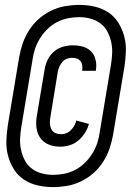

<svg xmlns="http://www.w3.org/2000/svg" viewBox="-20 -732 540 784"><path d="M196 32Q164 32 133.5 25Q103 18 78 1.5Q53 -15 37 -40.5Q21 -66 13 -95.5Q5 -125 6 -157Q7 -189 12 -221L58 -497Q63 -526 72.5 -554Q82 -582 98.5 -608Q115 -634 138 -654.5Q161 -675 189 -688.5Q217 -702 246.5 -707Q276 -712 304 -712Q336 -712 366.5 -705Q397 -698 422 -681.5Q447 -665 463 -639.5Q479 -614 487 -584.5Q495 -555 494 -523Q493 -491 488 -459L442 -183Q437 -154 427.5 -126Q418 -98 401.5 -72Q385 -46 362 -25.5Q339 -5 311 8.5Q283 22 253.5 27Q224 32 196 32ZM197 -18Q219 -18 242 -22.5Q265 -27 286.5 -38Q308 -49 325.5 -66Q343 -83 356 -103.5Q369 -124 376.5 -146Q384 -168 387 -191L433 -467Q437 -491 438 -514.5Q439 -538 434 -560.5Q429 -583 418.5 -603Q408 -623 390 -636.5Q372 -650 349.5 -656Q327 -662 303 -662Q281 -662 258 -657.5Q235 -653 213.5 -642Q192 -631 174.5 -614Q157 -597 144 -576.5Q131 -556 123.5 -534Q116 -512 113 -489L67 -213Q63 -189 62 -165.5Q61 -142 66 -119.5Q71 -97 81.5 -77Q92 -57 110 -43.5Q128 -30 150.5 -24Q173 -18 197 -18ZM226 -133Q201 -133 179.5 -141.5Q158 -150 145 -168Q132 -186 129 -209.5Q126 -233 130 -257L162 -447Q165 -467 174 -486.5Q183 -506 199.5 -520.5Q216 -535 236.5 -541Q257 -547 277 -547Q298 -547 318 -541.5Q338 -536 351.5 -522.5Q365 -509 370 -489Q375 -469 372 -448L371 -443H315L316 -446Q317 -456 315.5 -466Q314 -476 308 -483Q302 -490 293 -493Q284 -496 274 -496Q263 -496 252 -491.5Q241 -487 234 -478.5Q227 -470 222.5 -459.5Q218 -449 216 -439L185 -249Q183 -237 184 -225Q185 -213 190.5 -203Q196 -193 206.5 -188.5Q217 -184 229 -184Q240 -184 250.5 -188Q261 -192 269.5 -200.5Q278 -209 283.5 -219Q289 -229 291 -240L343 -226Q338 -207 327 -189.5Q316 -172 300 -158.5Q284 -145 264.5 -139Q245 -133 226 -133Z"/></svg>

Font: Iosevka Fixed
Style: Italic
Weight: 400
Italic angle: -9°
Monospace: yes
Designer: Belleve Invis
Foundry: Belleve Invis
Version: Version 33.2.4